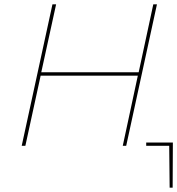

<svg xmlns="http://www.w3.org/2000/svg" viewBox="-20 -678 824 893"><path d="M693 -658H710L567 0H551L621 -326H169L98 0H81L224 -658H241L172 -342H625ZM784 -15 783 195H769L767 0H660V-15Z"/></svg>

Font: EauTestText Thin
Style: Italic
Weight: 250
Italic angle: -12°
Designer: Christian Thalmann (Catharsis Fonts)
Version: Version 0.001;PS 000.001;hotconv 1.0.88;makeotf.lib2.5.64775